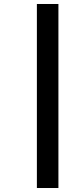

<svg xmlns="http://www.w3.org/2000/svg" viewBox="-20 -728 365 963"><path d="M165 215V-708H273V215Z"/></svg>

Font: Titillium Web SemiBold
Style: Italic
Weight: 600
Italic angle: -13°
Version: Version 1.002;PS 57.000;hotconv 1.0.70;makeotf.lib2.5.55311